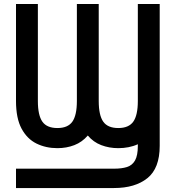

<svg xmlns="http://www.w3.org/2000/svg" viewBox="-20 -743 895 978"><path d="M793.5 0Q793.5 114.3 730.7 164.6Q668 214.8 561 214.8H61.5V116.2H561Q600.1 116.2 627 107.7Q653.8 99.1 668 74Q682.1 48.8 682.1 0V-8.3Q659.7 2 634.5 6.8Q609.4 11.7 582.5 11.7Q536.1 11.7 495.8 -3.7Q455.6 -19 427.2 -52.7Q398.4 -19 358.6 -3.7Q318.8 11.7 272.5 11.7Q213.9 11.7 166 -11.7Q118.2 -35.2 89.8 -87.9Q61.5 -140.6 61.5 -228.5V-722.7H172.9V-228.5Q172.9 -155.8 195.8 -123.3Q218.8 -90.8 272.5 -90.8Q325.7 -90.8 348.6 -123.3Q371.6 -155.8 371.6 -228.5V-722.7H482.9V-228.5Q482.9 -155.8 505.9 -123.3Q528.8 -90.8 582.5 -90.8Q635.7 -90.8 658.9 -123.3Q682.1 -155.8 682.1 -228.5V-722.7H793.5Z"/></svg>

Font: Giphurs Medium
Style: Regular
Weight: 500
Version: Version 0.920; ttfautohint (v1.8.4.7-5d5b)